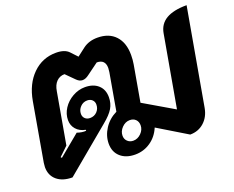

<svg xmlns="http://www.w3.org/2000/svg" viewBox="-100 -762 1146 941"><g transform="rotate(-20 473.0 -292.0)"><path d="M22 -84Q22 -90 24 -106L77 -409Q92 -494 142.5 -543.5Q193 -593 264 -593Q310 -593 331 -570L362 -537L405 -570Q436 -593 480 -593Q540 -593 573.5 -557Q607 -521 607 -457Q607 -432 603 -409L570 -221L727 -129L793 -502Q801 -548 839 -570.5Q877 -593 946 -593L857 -90Q849 -45 819 -18Q789 9 746 9L594 -83Q576 -40 540 -15.5Q504 9 460 9Q412 9 383.5 -16.5Q355 -42 355 -85Q355 -126 379 -163Q403 -200 444 -220L478 -414Q480 -430 480 -435Q480 -480 436 -480L376 -436Q358 -422 342 -422Q326 -422 312 -436L268 -480Q243 -480 226 -463Q209 -446 204 -414L157 -148L111 -104L116 -99L226 -190Q252 -181 273 -183V-188Q242 -194 224.5 -214Q207 -234 207 -262Q207 -294 225.5 -322.5Q244 -351 275 -368.5Q306 -386 340 -386Q383 -386 408.5 -363Q434 -340 434 -300Q434 -268 419 -242.5Q404 -217 366 -186L132 9Q81 9 51.5 -16Q22 -41 22 -84ZM364 -287Q364 -302 354 -311.5Q344 -321 328 -321Q307 -321 292 -305.5Q277 -290 277 -269Q277 -254 287 -244.5Q297 -235 313 -235Q335 -235 349.5 -250Q364 -265 364 -287ZM533 -117Q533 -136 521.5 -147.5Q510 -159 491 -159Q468 -159 450 -140.5Q432 -122 432 -99Q432 -81 444 -69.5Q456 -58 474 -58Q497 -58 515 -76Q533 -94 533 -117Z"/></g></svg>

Font: K2D ExtraBold
Style: Italic
Weight: 800
Italic angle: -10°
Designer: Katatrad Aksorn Co.,Ltd.
Foundry: Cadson Demak Co.,Ltd.
Version: Version 1.000; ttfautohint (v1.6)